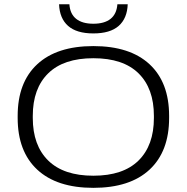

<svg xmlns="http://www.w3.org/2000/svg" viewBox="-20 -869 878 902"><path d="M418.5 13.5Q247 13.5 155 -72Q63 -157.5 63 -315V-324.5Q63 -482 155 -567.2Q247 -652.5 418.5 -652.5Q590.5 -652.5 682.5 -567.2Q774.5 -482 774.5 -324.5V-315Q774.5 -157.5 682.5 -72Q590.5 13.5 418.5 13.5ZM418.5 -43.5Q558.5 -43.5 630.8 -114.8Q703 -186 703 -315V-324.5Q703 -453.5 630.8 -524.5Q558.5 -595.5 418.5 -595.5Q279 -595.5 206.5 -524.5Q134 -453.5 134 -324.5V-315Q134 -186 206.5 -114.8Q279 -43.5 418.5 -43.5ZM418.5 -712Q340 -712 300 -747.2Q260 -782.5 257.5 -849H306Q309 -803.5 337.8 -780.5Q366.5 -757.5 418.5 -757.5Q470.5 -757.5 499.2 -780.2Q528 -803 531.5 -849H580Q577.5 -782.5 537.5 -747.2Q497.5 -712 418.5 -712Z"/></svg>

Font: Anek Latin Expanded Light
Style: Regular
Weight: 300
Width: 7
Designer: Yesha Goshar
Foundry: Ek Type
Version: Version 1.003